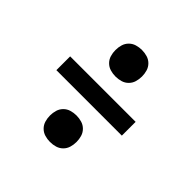

<svg xmlns="http://www.w3.org/2000/svg" viewBox="-144 -734 788 788"><g transform="rotate(45 250.0 -340.0)"><path d="M250 -453Q234 -453 219 -457.5Q204 -462 193 -473Q182 -484 177.5 -499Q173 -514 173 -530Q173 -546 177.5 -561Q182 -576 193 -587Q204 -598 219 -602.5Q234 -607 250 -607Q266 -607 281 -602.5Q296 -598 307 -587Q318 -576 322.5 -561Q327 -546 327 -530Q327 -514 322.5 -499Q318 -484 307 -473Q296 -462 281 -457.5Q266 -453 250 -453ZM440 -300H60V-380H440ZM250 -73Q234 -73 219 -77.5Q204 -82 193 -93Q182 -104 177.5 -119Q173 -134 173 -150Q173 -166 177.5 -181Q182 -196 193 -207Q204 -218 219 -222.5Q234 -227 250 -227Q266 -227 281 -222.5Q296 -218 307 -207Q318 -196 322.5 -181Q327 -166 327 -150Q327 -134 322.5 -119Q318 -104 307 -93Q296 -82 281 -77.5Q266 -73 250 -73Z"/></g></svg>

Font: Iosevka Semibold
Style: Regular
Weight: 600
Monospace: yes
Designer: Belleve Invis
Foundry: Belleve Invis
Version: Version 33.2.3; ttfautohint (v1.8.4)